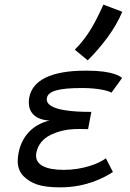

<svg xmlns="http://www.w3.org/2000/svg" viewBox="-20 -804 558 826"><path d="M301.8 -590.3 357.4 -544.4C414.6 -601.1 475.6 -678.2 505.9 -753.4L424.8 -784.2C391.1 -709.5 359.4 -647.5 301.8 -590.3ZM465.8 -64 435.5 -123C406.2 -100.6 336.9 -73.2 254.9 -73.2C174.8 -73.2 135.3 -95.7 135.3 -133.8C135.3 -137.7 135.3 -141.6 136.2 -146C142.6 -178.7 162.6 -213.4 220.7 -233.4C259.3 -247.1 290 -249 320.8 -249C333.5 -249 346.2 -248.5 358.9 -248.5L373 -322.8H364.3H361.8C309.6 -322.8 181.2 -326.7 181.2 -376.5C181.2 -378.4 181.2 -380.4 181.6 -382.3C187.5 -413.1 233.9 -425.3 333.5 -425.3C404.8 -425.3 449.2 -412.6 459.5 -405.3L505.4 -468.8C497.6 -474.6 467.3 -500 354 -500H347.2C195.8 -500 119.6 -456.5 106 -385.3C104.5 -377.9 104 -370.6 104 -363.3C104 -323.7 127 -289.6 192.9 -285.2C115.2 -267.6 72.3 -210.4 60.1 -147C58.1 -136.2 56.2 -124.5 56.2 -112.3C56.2 -88.4 62.5 -63.5 83.5 -43.9C114.7 -15.1 150.9 2 239.7 2C348.6 2 426.3 -38.1 465.8 -64Z"/></svg>

Font: Fantasque Sans Mono
Style: RegItalic
Weight: 400
Italic angle: -11°
Monospace: yes
Designer: Jany Belluz
Version: Version 1.6.3